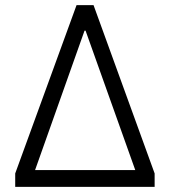

<svg xmlns="http://www.w3.org/2000/svg" viewBox="-20 -725 660 745"><path d="M39 0V-52L277 -705H343L580 -52V0ZM308 -606 104 -31 102 -65H518L517 -31L312 -606Z"/></svg>

Font: Nunito Sans 6pt Light
Style: Regular
Weight: 300
Version: Version 3.101;gftools[0.9.27]